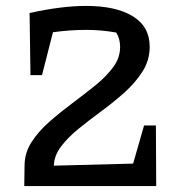

<svg xmlns="http://www.w3.org/2000/svg" viewBox="-20 -629 609 649"><path d="M62 0 63 -69Q63 -112 86.5 -148.5Q110 -185 147 -217.5Q184 -250 225 -280.5Q266 -311 303 -341Q340 -371 363 -402.5Q386 -434 386 -470Q386 -498 373 -519Q322 -528 272 -528Q216 -528 159 -520L122 -375H83L80 -585Q188 -609 271 -609Q372 -609 429 -574Q486 -539 486 -471Q486 -426 462.5 -388.5Q439 -351 402.5 -318Q366 -285 324.5 -254.5Q283 -224 246.5 -194.5Q210 -165 186.5 -134Q163 -103 162 -69L430 -76L467 -205H507L508 0Z"/></svg>

Font: Piazzolla Medium
Style: Regular
Weight: 500
Designer: Juan Pablo del Peral
Foundry: Huerta Tipografica
Version: Version 1.330